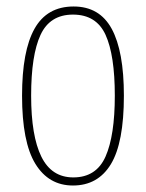

<svg xmlns="http://www.w3.org/2000/svg" viewBox="-20 -562 450 592"><path d="M205 10Q130 10 89 -57Q48 -124 48 -267Q48 -405 86.5 -473.5Q125 -542 207 -542Q287 -542 324.5 -473Q362 -404 362 -267Q362 -122 322 -56Q282 10 205 10ZM206 -15Q277 -15 305.5 -79.5Q334 -144 334 -267Q334 -392 305.5 -454.5Q277 -517 205 -517Q134 -517 105 -454.5Q76 -392 76 -267Q76 -143 107.5 -79Q139 -15 206 -15Z"/></svg>

Font: Noto Serif Tamil ExtraCondensed Thin
Style: Regular
Weight: 100
Width: 2
Designer: Indian Type Foundry, Tom Grace, and the Monotype Design Team
Foundry: Monotype Imaging Inc.
Version: Version 2.004; ttfautohint (v1.8.4.7-5d5b)